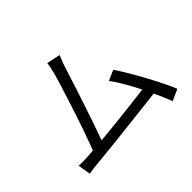

<svg xmlns="http://www.w3.org/2000/svg" viewBox="-165 -1031 1329 1329"><g transform="rotate(-45 500.0 -366.0)"><path d="M522.4 -745.6Q515 -727.3 506.4 -706Q497.7 -684.8 487.6 -652.9Q479.4 -627.5 465.4 -583Q451.4 -538.5 433.7 -483.9Q416 -429.3 396.3 -370.9Q376.7 -312.5 358.1 -257.7Q339.4 -202.9 323.7 -159.4Q308 -115.8 297 -90.4L206 -87.5Q218.8 -116.6 236.1 -162.9Q253.4 -209.2 273.1 -265.9Q292.9 -322.5 312.4 -382.4Q331.9 -442.3 349.7 -498Q367.6 -553.6 381.4 -598.7Q395.2 -643.8 402.6 -670.2Q411.7 -705.3 416 -725.8Q420.3 -746.2 422.5 -766.3ZM712.5 -410.7Q738.8 -372.3 770.6 -318.9Q802.3 -265.6 833.8 -207.4Q865.3 -149.2 891.6 -96Q917.9 -42.8 933.5 -3.7L850 33.9Q835.1 -6.8 810.3 -62.3Q785.5 -117.8 755.5 -177Q725.6 -236.2 694.6 -289.1Q663.7 -342 636.7 -377.3ZM167.3 -111.2Q203.1 -113.4 254.5 -117.5Q305.9 -121.6 366 -127.5Q426.1 -133.4 488.4 -140.1Q550.7 -146.9 609.6 -153.7Q668.6 -160.5 717.7 -166.8Q766.8 -173.1 798.5 -177.5L821 -99.8Q786.6 -95.4 734.8 -89.3Q683 -83.2 622.3 -76.4Q561.5 -69.5 497.4 -62.1Q433.4 -54.7 372.2 -48.1Q311 -41.5 259.2 -36.4Q207.5 -31.3 172 -27.9Q153 -26.5 132 -23.4Q111 -20.3 89.1 -17.3L73.9 -109.5Q96.6 -108.9 121.3 -109.5Q146 -110.2 167.3 -111.2Z"/></g></svg>

Font: Shanggu Sans SC VF
Style: Regular
Weight: 250
Designer: GuiWonder
Version: Version 1.021